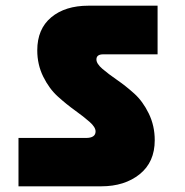

<svg xmlns="http://www.w3.org/2000/svg" viewBox="-20 -692 650 675"><path d="M45 -37V-207H282Q316 -207 316 -230Q316 -245 295 -263.5Q274 -282 244 -303.5Q214 -325 183.5 -352.5Q153 -380 132 -422.5Q111 -465 111 -515Q111 -590 160 -631Q209 -672 291 -672H534V-501H343Q319 -501 319 -483Q319 -468 340 -450Q361 -432 391.5 -411Q422 -390 452 -363Q482 -336 503 -293Q524 -250 524 -199Q524 -122 471 -79.5Q418 -37 336 -37Z"/></svg>

Font: Poppins Black
Style: Regular
Weight: 900
Designer: Ninad Kale (Devanagari), Jonny Pinhorn (Latin)
Foundry: Indian Type Foundry
Version: Version 3.200;PS 1.000;hotconv 16.6.54;makeotf.lib2.5.65590